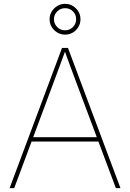

<svg xmlns="http://www.w3.org/2000/svg" viewBox="-20 -976 675 996"><path d="M29.8 0 301.8 -727.5H332.5L605 0H581.1L370.1 -563.5Q355.5 -602.5 341.1 -641.6Q326.7 -680.7 312.5 -719.7H321.3Q307.1 -680.7 292.7 -641.6Q278.3 -602.5 263.7 -563.5L53.7 0ZM136.7 -241.7V-264.2H498V-241.7ZM317.4 -796.4Q295.9 -796.4 277.6 -807.1Q259.3 -817.9 248.3 -835.9Q237.3 -854 237.3 -876Q237.3 -898.4 248.3 -916.3Q259.3 -934.1 277.3 -945.1Q295.4 -956.1 317.9 -956.1Q339.8 -956.1 357.9 -945.1Q376 -934.1 386.7 -916.3Q397.5 -898.4 397.5 -876Q397.5 -854.5 386.7 -836.2Q376 -817.9 357.9 -807.1Q339.8 -796.4 317.4 -796.4ZM317.9 -818.8Q341.8 -818.8 358.4 -835.7Q375 -852.5 375 -876.5Q375 -900.4 358.4 -917Q341.8 -933.6 317.4 -933.6Q293.9 -933.6 276.9 -916.7Q259.8 -899.9 259.8 -876.5Q259.8 -852.5 276.6 -835.7Q293.5 -818.8 317.9 -818.8Z"/></svg>

Font: Inter 16pt Thin
Style: Regular
Weight: 250
Version: Version 4.001;git-66647c0bb